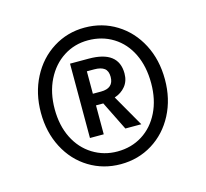

<svg xmlns="http://www.w3.org/2000/svg" viewBox="-80 -836 735 686"><g transform="rotate(-15 287.5 -493.5)"><path d="M517 -493Q517 -421 487 -363.5Q457 -306 404.5 -273.5Q352 -241 287 -241Q223 -241 170.5 -273Q118 -305 88 -362.5Q58 -420 58 -492Q58 -564 88 -622Q118 -680 170.5 -713Q223 -746 287 -746Q352 -746 404.5 -713.5Q457 -681 487 -623.5Q517 -566 517 -493ZM466 -493Q466 -555 443.5 -601.5Q421 -648 380 -673.5Q339 -699 287 -699Q237 -699 196.5 -673Q156 -647 132.5 -600Q109 -553 109 -492Q109 -431 132 -385Q155 -339 196 -313.5Q237 -288 287 -288Q339 -288 379.5 -313.5Q420 -339 443 -385.5Q466 -432 466 -493ZM327 -477 394 -360H335L282 -467H255V-360H204V-635H273Q383 -635 383 -551Q383 -523 367.5 -504Q352 -485 327 -477ZM255 -510H285Q332 -510 332 -552Q332 -574 319.5 -583.5Q307 -593 282 -593H255Z"/></g></svg>

Font: Fira Sans Condensed
Style: Regular
Weight: 400
Width: 3
Designer: bBox Type GmbH & Carrois Corporate GbR & Edenspiekermann AG
Foundry: bBox Type GmbH & Carrois Corporate GbR & Edenspiekermann AG
Version: Version 4.301